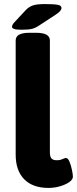

<svg xmlns="http://www.w3.org/2000/svg" viewBox="-20 -915 378 943"><path d="M218 8Q141 8 99 -34.5Q57 -77 57 -156V-716Q57 -735 73.5 -744.5Q90 -754 126 -754H156Q192 -754 208.5 -744.5Q225 -735 225 -716V-168Q225 -145 233 -136.5Q241 -128 259 -128Q275 -128 286.5 -133.5Q298 -139 304 -139Q314 -139 321.5 -120.5Q329 -102 333.5 -80Q338 -58 338 -47Q338 -33 320 -20.5Q302 -8 274.5 0Q247 8 218 8ZM87 -769Q59 -769 49 -773Q39 -777 39 -783Q39 -787 41.5 -793Q44 -799 53 -808L106 -865Q121 -881 140.5 -888Q160 -895 201 -895Q244 -895 263 -891.5Q282 -888 282 -876Q282 -869 275.5 -861Q269 -853 252 -842L171 -789Q155 -778 138 -773.5Q121 -769 87 -769Z"/></svg>

Font: Asap Semi Expanded ExtraBold
Style: Regular
Weight: 800
Width: 6
Designer: Pablo Cosgaya
Foundry: Omnibus-Type
Version: Version 3.001; ttfautohint (v1.8.4.7-5d5b)